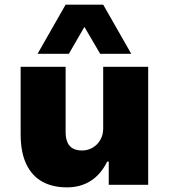

<svg xmlns="http://www.w3.org/2000/svg" viewBox="-20 -797 729 828"><path d="M269 11Q207 11 162.5 -13.5Q118 -38 93.5 -89Q69 -140 69 -219V-509H263V-228Q263 -202 270.5 -184Q278 -166 294 -157Q310 -148 334 -148Q359 -148 380 -160.5Q401 -173 413 -194.5Q425 -216 425 -242V-509H619V0H449V-100H442Q416 -46 372 -17.5Q328 11 269 11ZM142 -565 263 -777H425L546 -565H412L344 -681L277 -565Z"/></svg>

Font: Nunito Sans 6pt Black
Style: Regular
Weight: 900
Version: Version 3.101;gftools[0.9.27]